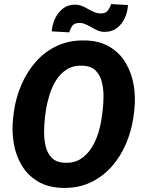

<svg xmlns="http://www.w3.org/2000/svg" viewBox="-20 -921 709 951"><path d="M645 -373.5 641.1 -342.3Q631.3 -272.9 604.2 -209.2Q577.1 -145.5 533 -95.7Q488.8 -45.9 428.5 -17.3Q368.2 11.2 292.5 9.8Q219.7 8.3 168.9 -21.5Q118.2 -51.3 88.1 -101.1Q58.1 -150.9 47.9 -212.6Q37.6 -274.4 45.4 -339.4L49.3 -371.1Q59.1 -439.5 86.7 -502.9Q114.3 -566.4 158.4 -616.2Q202.6 -666 263.2 -694.1Q323.7 -722.2 398.9 -720.7Q471.2 -719.7 521.7 -689.9Q572.3 -660.2 602.1 -610.4Q631.8 -560.5 642.3 -499Q652.8 -437.5 645 -373.5ZM483.9 -339.4 488.3 -372.6Q492.2 -403.3 492.7 -440.9Q493.2 -478.5 484.9 -513.2Q476.6 -547.9 454.3 -570.8Q432.1 -593.8 389.6 -595.7Q343.8 -597.7 311.3 -577.4Q278.8 -557.1 257.8 -523.2Q236.8 -489.3 224.6 -449.2Q212.4 -409.2 207 -372.1L202.6 -338.9Q199.2 -308.6 198.5 -270.8Q197.8 -232.9 205.8 -197.8Q213.9 -162.6 236.3 -139.4Q258.8 -116.2 301.3 -114.7Q346.7 -112.8 379.2 -133.5Q411.6 -154.3 433.1 -188.2Q454.6 -222.2 466.8 -262.2Q479 -302.2 483.9 -339.4ZM530.3 -900.9 613.8 -896Q612.3 -863.3 598.6 -832.8Q585 -802.2 559.8 -782.5Q534.7 -762.7 498 -763.2Q480 -763.2 463.9 -770Q447.8 -776.9 432.9 -785.9Q418 -794.9 402.3 -801.5Q386.7 -808.1 369.1 -807.1Q348.1 -806.6 338.1 -792.7Q328.1 -778.8 323.2 -760.7L236.3 -765.6Q238.3 -797.9 252.4 -828.4Q266.6 -858.9 291.7 -878.7Q316.9 -898.4 353.5 -897.9Q371.1 -897.5 387 -890.9Q402.8 -884.3 418 -875.5Q433.1 -866.7 448.7 -860.4Q464.4 -854 482.4 -854.5Q503.4 -855 513.9 -868.7Q524.4 -882.3 530.3 -900.9Z"/></svg>

Font: Roboto ExtraBold
Style: Italic
Weight: 800
Designer: Christian Robertson
Foundry: Google
Version: Version 3.009; 2024